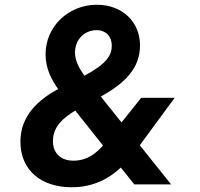

<svg xmlns="http://www.w3.org/2000/svg" viewBox="-20 -777 841 809"><path d="M282 12C375 12 441 -26 489 -71L546 0H701L569 -165L716 -365H575L492 -261L405 -370C505 -426 570 -488 570 -586C570 -685 495 -757 388 -757C270 -757 172 -667 172 -548C172 -488 197 -441 225 -402C143 -357 66 -291 66 -180C66 -61 152 12 282 12ZM203 -182C203 -245 248 -281 297 -311L414 -164C386 -132 348 -100 289 -100C235 -100 203 -133 203 -182ZM296 -555C296 -611 336 -650 388 -650C426 -650 451 -623 451 -585C451 -545 431 -509 336 -458C316 -485 296 -520 296 -555Z"/></svg>

Font: Mluvka Bold
Style: Italic
Weight: 700
Italic angle: -8°
Designer: Modified by Jiří Krblich, Original typeface by Gumpita Rahayu
Foundry: Gumpita Rahayu & Jiří Krblich
Version: Version 2.000;Glyphs 3.1.1 (3134)